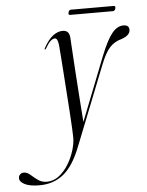

<svg xmlns="http://www.w3.org/2000/svg" viewBox="-188 -572 662 863"><g transform="rotate(-5 142.5 -141.0)"><path d="M290 -309Q317.5 -378 341.2 -407.5Q365 -437 393 -437Q419 -437 419 -415.5Q419 -390 379 -376.5Q348 -368.5 326.8 -346Q305.5 -323.5 284 -269L142 89Q109 173.5 63.8 209.8Q18.5 246 -44.5 246Q-88.5 246 -111.2 234.2Q-134 222.5 -134 206.5Q-134 196.5 -127.5 189.8Q-121 183 -110.5 183Q-95.5 183 -81.5 195.5Q-67.5 208 -50.5 220.5Q-33.5 233 -10 233Q20 233 44.8 213.8Q69.5 194.5 87.5 165Q105.5 135.5 115.2 103.5Q125 71.5 125 46.5Q125 35 123.5 3.2Q122 -28.5 119 -72Q116 -115.5 112.8 -163Q109.5 -210.5 106.5 -254.2Q103.5 -298 101 -330Q98.5 -362 97.5 -373.5Q94 -405.5 81.5 -405.5Q72 -405.5 61.8 -396.5Q51.5 -387.5 38.5 -365Q35.5 -359.5 33 -360Q29.5 -361 33 -366.5Q54.5 -405 76 -420.8Q97.5 -436.5 119 -436.5Q149 -436.5 151 -402.5Q152 -387.5 154.5 -344Q157 -300.5 160.8 -242.8Q164.5 -185 168.8 -126Q173 -67 176.5 -20.5ZM153 -516.5Q155.5 -528 164.5 -528H357.5Q366.5 -528 364 -516.5Q361 -505 352 -505H159Q149.5 -505 153 -516.5Z"/></g></svg>

Font: Fraunces 144pt Light
Style: Italic
Weight: 300
Italic angle: -16°
Version: Version 1.000;[0bf87f6ff]